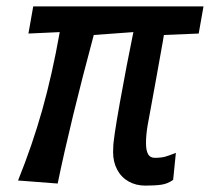

<svg xmlns="http://www.w3.org/2000/svg" viewBox="-20 -570 657 601"><path d="M334 -94Q334 -103 334.5 -108Q334 -130 355.2 -248.8Q376.5 -367.5 397.5 -469.5L273.5 -460.5Q200.5 -189 160.5 4.5L36.5 -5Q81.5 -116.5 112.5 -226.8Q143.5 -337 167 -469.5L69 -465L84 -550H617L602 -465L493 -460.5L489.5 -439Q481.5 -394.5 465.8 -307Q450 -219.5 442 -177Q437 -146.5 437 -122.5Q437 -99 443.5 -87.5Q450 -76 464.5 -76Q484 -76 496.8 -79.5Q509.5 -83 530.5 -91.5L522 -7Q505.5 5 486 8Q466.5 11 435 11Q405.5 11 382.5 -2Q359.5 -15 346.8 -39Q334 -63 334 -94Z"/></svg>

Font: JuliaMono BoldItalic
Style: Regular
Weight: 700
Italic angle: -9°
Monospace: yes
Designer: cormullion
Foundry: corm
Version: Version 0.049; ttfautohint (v1.8.4)